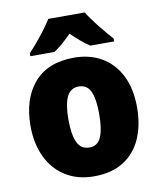

<svg xmlns="http://www.w3.org/2000/svg" viewBox="-86 -835 765 914"><g transform="rotate(-10 296.5 -378.0)"><path d="M553 -278Q553 -193 524.5 -128Q496 -63 438.5 -26.5Q381 10 295 10Q216 10 158 -26.5Q100 -63 69 -128Q38 -193 38 -278Q38 -409 104.5 -486Q171 -563 298 -563Q373 -563 430.5 -530Q488 -497 520.5 -433Q553 -369 553 -278ZM221 -277Q221 -205 238.5 -167Q256 -129 297 -129Q337 -129 353.5 -167Q370 -205 370 -278Q370 -350 353.5 -387Q337 -424 296 -424Q257 -424 239 -387.5Q221 -351 221 -277ZM386 -766Q407 -732 439.5 -691.5Q472 -651 500 -620V-606H385Q363 -620 342 -638Q321 -656 297 -679Q273 -655 253 -637.5Q233 -620 212 -606H95V-620Q112 -638 134 -664Q156 -690 176.5 -717.5Q197 -745 210 -766Z"/></g></svg>

Font: Noto Sans Lao Looped SemiCondensed Black
Style: Regular
Weight: 900
Width: 4
Designer: Mark Frömberg, Ben Mitchell
Foundry: The Fontpad Ltd
Version: Version 1.002; ttfautohint (v1.8.4.7-5d5b)